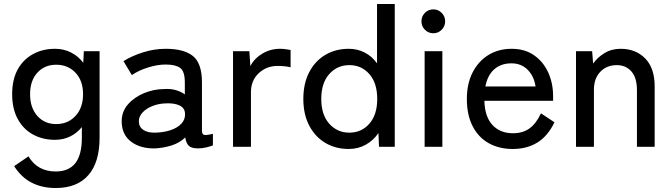

<svg xmlns="http://www.w3.org/2000/svg" viewBox="-20 -737 3375 964"><path d="M260 207Q120 207 51 97L123 48Q168 124 260 124Q325 124 358 82.5Q391 41 391 -46V-99Q367 -69 332.5 -52Q298 -35 256 -35Q194 -35 145 -62Q96 -89 68.5 -140.5Q41 -192 41 -264Q41 -337 68.5 -387.5Q96 -438 145 -465Q194 -492 256 -492Q300 -492 336.5 -473.5Q373 -455 398 -422L401 -480H480V-46Q480 78 423.5 142.5Q367 207 260 207ZM262 -114Q321 -114 359 -155Q397 -196 397 -264Q397 -332 359 -372Q321 -412 262 -412Q204 -412 167.5 -372Q131 -332 131 -264Q131 -196 167.5 -155Q204 -114 262 -114Z M759 8Q686 10 638.5 -25.5Q591 -61 591 -128Q591 -177 622.5 -213Q654 -249 703.5 -269.5Q753 -290 806 -290Q837 -292 863 -284.5Q889 -277 908 -263V-323Q908 -379 884.5 -396Q861 -413 812 -413Q770 -413 722.5 -398Q675 -383 642 -360L600 -430Q641 -456 697.5 -474Q754 -492 812 -492Q904 -492 949 -455.5Q994 -419 994 -323V-82Q994 -63 1004 -60Q1014 -57 1049 -65V-7Q1036 -2 1016 3Q996 8 975 8Q943 8 929 -4Q915 -16 910 -47Q883 -20 842 -7Q801 6 759 8ZM760 -71Q802 -72 836.5 -83.5Q871 -95 891 -116.5Q911 -138 909 -168Q907 -196 880.5 -208Q854 -220 813 -218Q776 -217 745 -204.5Q714 -192 695.5 -172Q677 -152 677 -127Q678 -99 700 -84.5Q722 -70 760 -71Z M1150 0V-480H1232L1237 -405Q1257 -444 1297.5 -468Q1338 -492 1385 -492Q1401 -492 1415 -490Q1429 -488 1439 -486V-399Q1428 -402 1411 -404Q1394 -406 1374 -406Q1318 -406 1279 -369.5Q1240 -333 1240 -274V0Z M1731 11Q1665 11 1613.5 -19.5Q1562 -50 1532.5 -106.5Q1503 -163 1503 -240Q1503 -318 1532.5 -374.5Q1562 -431 1613.5 -461.5Q1665 -492 1731 -492Q1775 -492 1811.5 -473Q1848 -454 1873 -419V-717H1962V0H1883L1880 -69Q1855 -32 1816.5 -10.5Q1778 11 1731 11ZM1734 -71Q1795 -71 1834.5 -116Q1874 -161 1874 -240Q1874 -320 1834.5 -365Q1795 -410 1734 -410Q1673 -410 1633 -365Q1593 -320 1593 -240Q1593 -161 1633 -116Q1673 -71 1734 -71Z M2112 0V-480H2201V0ZM2156 -570Q2131 -570 2113.5 -587.5Q2096 -605 2096 -630Q2096 -655 2113.5 -672.5Q2131 -690 2156 -690Q2180 -690 2197.5 -672.5Q2215 -655 2215 -630Q2215 -605 2197.5 -587.5Q2180 -570 2156 -570Z M2554 11Q2486 11 2434 -18Q2382 -47 2353 -103.5Q2324 -160 2324 -240Q2324 -317 2353 -373.5Q2382 -430 2432.5 -461Q2483 -492 2549 -492Q2615 -492 2661.5 -459.5Q2708 -427 2732.5 -373Q2757 -319 2757 -255V-231H2412Q2414 -151 2452.5 -109.5Q2491 -68 2555 -68Q2606 -68 2639.5 -93Q2673 -118 2696 -168L2764 -123Q2730 -53 2677.5 -21Q2625 11 2554 11ZM2417 -303H2669Q2661 -355 2629 -387Q2597 -419 2548 -419Q2496 -419 2462 -389.5Q2428 -360 2417 -303Z M2872 0V-480H2953L2958 -418Q2979 -448 3014.5 -470Q3050 -492 3096 -492Q3172 -492 3219.5 -443.5Q3267 -395 3267 -303V0H3178V-284Q3178 -347 3150 -378.5Q3122 -410 3077 -410Q3026 -410 2994 -376.5Q2962 -343 2962 -287V0Z"/></svg>

Font: Zen Kaku Gothic New Medium
Style: Regular
Weight: 500
Designer: Yoshimichi Ohira
Foundry: Positype
Version: Version 1.002